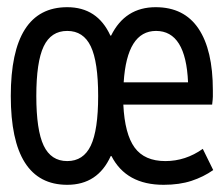

<svg xmlns="http://www.w3.org/2000/svg" viewBox="-20 -502 620 534"><path d="M167 12Q10 12 10 -235Q10 -482 167 -482Q251 -482 287 -403H289Q328 -482 413 -482Q492 -482 532 -422.5Q572 -363 572 -251Q572 -240 572 -233.5Q572 -227 570 -211H323Q327 -129 354.5 -91.5Q382 -54 440 -54Q496 -54 544 -88L573 -29Q546 -10 512.5 1Q479 12 435 12Q331 12 290 -68H288Q252 12 167 12ZM167 -54Q212 -54 232.5 -97Q253 -140 253 -235Q253 -330 232.5 -373Q212 -416 167 -416Q122 -416 101.5 -373Q81 -330 81 -235Q81 -140 101.5 -97Q122 -54 167 -54ZM324 -273H503Q497 -416 414 -416Q333 -416 324 -273Z"/></svg>

Font: Sometype Mono
Style: Regular
Weight: 400
Monospace: yes
Designer: Ryoichi Tsunekawa
Foundry: Dharma Type
Version: Version 1.000; ttfautohint (v1.8.3)